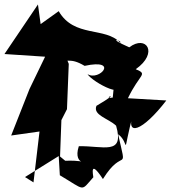

<svg xmlns="http://www.w3.org/2000/svg" viewBox="-47 -793 765 860"><path d="M65 0 216 -94 221 -8C338 61 313 66 371 1C370 -12 354 -82 414 9C507 -141 524 -5 482 -192C539 -150 494 -73 551 -290C510 -175 592 -205 698 -343L526 -353C579 -464 618 -459 561 -483C665 -556 608 -639 532 -581C421 -630 504 -611 491 -602C425 -674 285 -623 216 -743L135 -685L123 -773L-27 -551L155 -539L85 -394L3 -186L130 -204L103 24ZM458 -356C400 -347 513 -394 385 -319C368 -277 438 -263 473 -230C512 -95 414 -141 306 -138C274 -40 383 -77 245 -73L222 -92L228 -255L253 -304L261 -507L206 -641L171 -529C257 -508 261 -540 332 -498C489 -532 398 -428 345 -461C365 -426 545 -328 467 -447Z"/></svg>

Font: Asimov Silicon
Style: Regular
Weight: 400
Designer: Google
Version: Version 2.000980; 2014